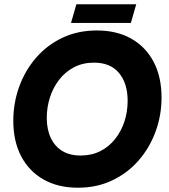

<svg xmlns="http://www.w3.org/2000/svg" viewBox="-20 -857 788 895"><path d="M343 18Q251 18 183.5 -20Q116 -58 79 -128Q42 -198 42 -294Q42 -376 69 -451.5Q96 -527 147 -586.5Q198 -646 270 -680.5Q342 -715 432 -715Q524 -715 591.5 -677Q659 -639 696 -569Q733 -499 733 -402Q733 -320 705.5 -244.5Q678 -169 627 -110Q576 -51 504 -16.5Q432 18 343 18ZM356 -132Q407 -132 447.5 -152.5Q488 -173 516.5 -209Q545 -245 560 -290.5Q575 -336 575 -387Q575 -468 535 -516.5Q495 -565 418 -565Q366 -565 325 -543.5Q284 -522 255.5 -485Q227 -448 212.5 -402Q198 -356 198 -308Q198 -254 216.5 -214.5Q235 -175 270 -153.5Q305 -132 356 -132ZM311 -750 336 -837H615L590 -750Z"/></svg>

Font: Hanken Grotesk Black
Style: Italic
Weight: 900
Italic angle: -8°
Designer: Alfredo Marco Pradil
Foundry: Hanken Design Co.
Version: Version 3.013